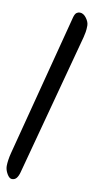

<svg xmlns="http://www.w3.org/2000/svg" viewBox="-96 -736 464 946"><g transform="rotate(10 135.5 -263.0)"><path d="M271 -639Q271 -620 268.5 -606Q266 -592 263 -580L73 129Q68 148 59.5 159Q51 170 36 170Q23 170 11.5 150Q0 130 0 111Q0 98 2.5 80.5Q5 63 10 44L195 -668Q200 -685 207.5 -690.5Q215 -696 224 -696Q242 -696 256.5 -676.5Q271 -657 271 -639Z"/></g></svg>

Font: Alkatra Medium
Style: Regular
Weight: 500
Designer: Suman Bhandary
Version: Version 1.100;gftools[0.9.22]